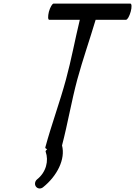

<svg xmlns="http://www.w3.org/2000/svg" viewBox="-20 -820 752 1068"><path d="M219 222C298 159 345 65 325 -11C357 -133 377 -255 410 -378C440 -488 479 -599 512 -710H681C689 -710 700 -730 707 -755C714 -780 713 -800 705 -800H278C271 -800 259 -780 252 -755C246 -730 246 -710 254 -710H424C397 -599 377 -488 347 -378C313 -252 266 -126 232 0C231 4 235 7 242 10C236 16 232 21 234 24C252 74 237 138 186 178C174 188 171 206 180 218C189 230 206 232 219 222Z"/></svg>

Font: Nupuram Condensed Oblique
Style: Regular
Weight: 400
Width: 3
Designer: Santhosh Thottingal (santhosh.thottingal@gmail.com)
Foundry: SMC
Version: Version 1.000